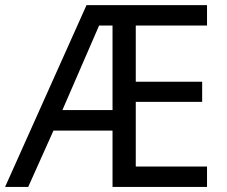

<svg xmlns="http://www.w3.org/2000/svg" viewBox="-21 -734 893 754"><path d="M792 0H420.9V-221.2H189L89.8 0H-1L318.8 -713.9H792V-633.8H512.2V-413.1H772.9V-334H512.2V-80.1H792ZM224.1 -301.8H420.9V-633.8H368.2Z"/></svg>

Font: WenQuanYi Micro Hei
Style: Regular
Weight: 400
Foundry: Ascender Corporation
Version: Version 0.2.0-beta